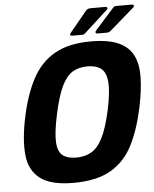

<svg xmlns="http://www.w3.org/2000/svg" viewBox="-57 -889 758 946"><g transform="rotate(-5 321.5 -416.0)"><path d="M59 -334Q82 -443 122.5 -520Q163 -597 233 -637.5Q303 -678 414 -678Q500 -678 550.5 -655Q601 -632 622.5 -588Q644 -544 642.5 -480Q641 -416 624 -334Q601 -225 562 -148.5Q523 -72 453 -31.5Q383 9 268 9Q157 9 104 -31.5Q51 -72 43.5 -148.5Q36 -225 59 -334ZM216 -334Q197 -246 199.5 -198.5Q202 -151 225.5 -132.5Q249 -114 292 -114Q335 -114 367 -132Q399 -150 423.5 -198Q448 -246 467 -334Q486 -423 482 -471Q478 -519 453.5 -538Q429 -557 386 -557Q343 -557 312 -538Q281 -519 258 -471Q235 -423 216 -334ZM390 -721Q386 -717 382.5 -715.5Q379 -714 366 -714H326Q307 -714 320 -730L405 -833Q412 -841 429 -841H500Q507 -841 509 -836Q511 -831 505 -826ZM515 -721Q511 -718 507.5 -716Q504 -714 491 -714H451Q443 -714 441 -718.5Q439 -723 445 -730L537 -833Q541 -838 545.5 -839.5Q550 -841 560 -841H632Q638 -841 640 -836Q642 -831 636 -826Z"/></g></svg>

Font: Glory ExtraBold
Style: Italic
Weight: 800
Italic angle: -12°
Version: Version 1.011